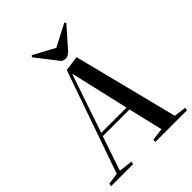

<svg xmlns="http://www.w3.org/2000/svg" viewBox="-261 -1087 1225 1225"><g transform="rotate(-45 352.0 -474.5)"><path d="M439 -738 618 -30 701 -19 698 0H411L414 -19L497 -30L442 -263H201L122 -30L215 -19L212 0H13L16 -19L94 -30L337 -724ZM209 -285H437L346 -679H343ZM237 -939 246 -949 390 -871 540 -949 548 -939 436 -812Q410 -780 386 -780Q375 -780 369 -782Q363 -784 356 -786Z"/></g></svg>

Font: Literata 72pt Medium
Style: Italic
Weight: 500
Italic angle: -2°
Designer: Latin by Veronika Burian and Jose Scaglione. Greek by Irene Vlachou. Cyrillic by Vera Evstafieva
Foundry: TypeTogether
Version: Version 3.002